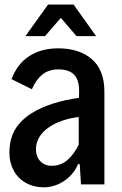

<svg xmlns="http://www.w3.org/2000/svg" viewBox="-20 -804 530 837"><path d="M435.1 -404.3V0H333L327.6 -88.4H320.3Q306.2 -55.2 281.5 -32.5Q256.8 -9.8 228 1.5Q199.2 12.7 171.9 12.7Q127.4 12.7 93 -6.6Q58.6 -25.9 39.8 -60.3Q21 -94.7 21 -137.7Q21 -197.8 45.7 -239.3Q70.3 -280.8 119.6 -311.5Q158.2 -335.4 210.7 -352.3Q263.2 -369.1 324.2 -377.4L324.7 -397Q327.1 -451.2 304.9 -476.3Q282.7 -501.5 234.9 -501.5Q192.4 -501.5 164.6 -479Q136.7 -456.5 119.1 -415L30.3 -459Q55.7 -526.4 108.2 -559.8Q160.6 -593.3 233.4 -593.3Q326.2 -593.3 380.6 -545.9Q435.1 -498.5 435.1 -404.3ZM323.2 -173.3V-293.9Q285.2 -289.6 250.7 -277.6Q216.3 -265.6 190.9 -247.6Q136.7 -208.5 136.7 -152.8Q136.7 -130.4 146.5 -113.5Q156.2 -96.7 172.9 -88.4Q189.5 -80.1 209 -81.5Q247.6 -82.5 275.6 -107.9Q303.7 -133.3 323.2 -173.3ZM189.5 -784.2H300.8L398.9 -646.5H313.5L245.1 -726.1L176.3 -646.5H90.8Z"/></svg>

Font: Decalotype Medium
Style: Regular
Weight: 500
Designer: Alfredo Marco Pradil
Foundry: Alfredo Marco Pradil
Version: Version 1.0